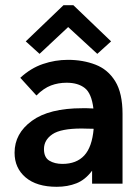

<svg xmlns="http://www.w3.org/2000/svg" viewBox="-20 -706 540 738"><path d="M198 12Q121 12 78.5 -24Q36 -60 36 -119Q36 -193 102.5 -241.5Q169 -290 296 -290Q303 -290 314.5 -290Q326 -290 339 -289Q332 -347 306 -367.5Q280 -388 236 -388Q204 -388 176 -377.5Q148 -367 120 -339L58 -407Q98 -444 145 -460Q192 -476 241 -476Q299 -476 347 -457.5Q395 -439 423 -393.5Q451 -348 451 -268V0H334V-50Q308 -15 274 -1.5Q240 12 198 12ZM149 -133Q149 -101 169.5 -88.5Q190 -76 220 -76Q274 -76 304 -108.5Q334 -141 340 -211Q327 -211 315 -211.5Q303 -212 294 -212Q214 -212 181.5 -190Q149 -168 149 -133ZM132 -499 79 -547 224 -686H262L407 -547L354 -499L242 -602Z"/></svg>

Font: Inconsolata
Style: Bold
Weight: 700
Monospace: yes
Designer: Raph Levien, Cyreal, Brenton Simpson
Foundry: Raph Levien, Cyreal, Google
Version: Version 3.100; ttfautohint (v1.8.4.7-5d5b)